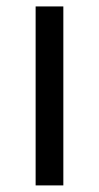

<svg xmlns="http://www.w3.org/2000/svg" viewBox="-20 -562 300 582"><path d="M88 0V-542.5H172V0Z"/></svg>

Font: Encode Sans Expanded
Style: Regular
Weight: 400
Width: 7
Designer: Multiple Designers
Foundry: Impallari Type
Version: Version 2.000